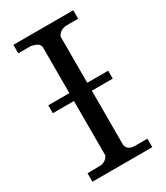

<svg xmlns="http://www.w3.org/2000/svg" viewBox="-182 -805 763 883"><g transform="rotate(-30 199.0 -363.5)"><path d="M247 -75Q254 -45 293 -45H358V0H40V-45L111 -46Q139 -50 152 -75V-364H40V-406H152V-652Q148 -675 105 -682H40V-727H358V-682H288V-681Q260 -677 247 -652V-406H358V-364H247Z"/></g></svg>

Font: Sawarabi Mincho
Style: Regular
Weight: 400
Version: Version 1.00